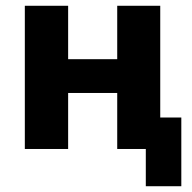

<svg xmlns="http://www.w3.org/2000/svg" viewBox="-20 -516 666 665"><path d="M485 129V0H386V-194H216V0H66V-496H216V-311H386V-496H535V-109H608V129Z"/></svg>

Font: Nunito Sans 10pt SemiCondensed ExtraBold
Style: Regular
Weight: 800
Width: 4
Designer: Vernon Adams
Foundry: Vernon Adams
Version: Version 3.101;gftools[0.9.27]